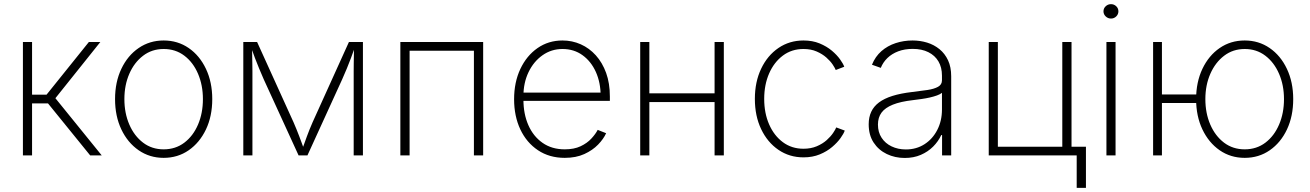

<svg xmlns="http://www.w3.org/2000/svg" viewBox="-20 -748 6303 924"><path d="M90.3 0V-545.9H134.3V-292.5H204.1L407.7 -545.9H462.9L246.6 -275.4L469.7 0H414.1L210.9 -250.5H134.3V0Z M767.6 11.7Q700.2 11.7 647.2 -24.9Q594.2 -61.5 564 -125.2Q533.7 -189 533.7 -271Q533.7 -353 564 -416.7Q594.2 -480.5 647.2 -516.8Q700.2 -553.2 767.6 -553.2Q835.4 -553.2 888.2 -516.8Q940.9 -480.5 971.2 -416.5Q1001.5 -352.5 1001.5 -271Q1001.5 -189 971.2 -125.2Q940.9 -61.5 888.2 -24.9Q835.4 11.7 767.6 11.7ZM767.6 -29.3Q824.7 -29.3 867.2 -61.5Q909.7 -93.8 933.1 -148.7Q956.5 -203.6 956.5 -271Q956.5 -337.9 933.1 -392.8Q909.7 -447.8 867.2 -480Q824.7 -512.2 767.6 -512.2Q710.9 -512.2 668.5 -479.7Q626 -447.3 602.3 -392.8Q578.6 -338.4 578.6 -271Q578.6 -203.6 602.3 -148.7Q626 -93.8 668.5 -61.5Q710.9 -29.3 767.6 -29.3Z M1150.9 0V-545.9H1217.3L1392.6 -159.7Q1400.4 -142.1 1407.2 -125Q1414.1 -107.9 1420.2 -92Q1426.3 -76.2 1431.9 -60.5Q1437.5 -44.9 1443.4 -28.8H1434.1Q1439.9 -44.4 1445.6 -60.1Q1451.2 -75.7 1457 -91.8Q1462.9 -107.9 1469.7 -124.8Q1476.6 -141.6 1484.4 -159.7L1659.2 -545.9H1726.6V0H1682.1V-365.2Q1682.1 -384.8 1682.1 -404.3Q1682.1 -423.8 1682.4 -443.4Q1682.6 -462.9 1683.1 -482.7Q1683.6 -502.4 1683.6 -522.5H1688.5Q1678.7 -494.6 1669.2 -469.2Q1659.7 -443.8 1649.4 -418.9Q1639.2 -394 1626.5 -365.7L1459.5 0H1417L1249.5 -365.7Q1237.3 -394 1226.8 -418.9Q1216.3 -443.8 1206.8 -469.2Q1197.3 -494.6 1187.5 -522.5H1192.9Q1193.4 -503.9 1193.6 -484.4Q1193.8 -464.8 1194.3 -445.1Q1194.8 -425.3 1194.8 -405Q1194.8 -384.8 1194.8 -365.2V0Z M2305.2 -545.9V0H2260.7V-503.9H1951.2V0H1906.7V-545.9Z M2697.8 11.7Q2624 11.7 2569.1 -24.9Q2514.2 -61.5 2484.1 -125.2Q2454.1 -189 2454.1 -270.5Q2454.1 -352.1 2484.1 -416Q2514.2 -480 2566.9 -516.6Q2619.6 -553.2 2687 -553.2Q2733.4 -553.2 2774.7 -534.9Q2815.9 -516.6 2847.4 -481.7Q2878.9 -446.8 2897 -397Q2915 -347.2 2915 -283.2V-262.7H2481.9V-302.2H2891.1L2870.6 -286.6Q2870.6 -350.1 2847.7 -401.4Q2824.7 -452.6 2783.4 -482.4Q2742.2 -512.2 2687 -512.2Q2633.3 -512.2 2590.6 -481.9Q2547.9 -451.7 2523.4 -400.4Q2499 -349.1 2499 -286.1V-268.1Q2499 -199.7 2522.7 -145.8Q2546.4 -91.8 2591.1 -60.5Q2635.7 -29.3 2697.8 -29.3Q2742.7 -29.3 2774.2 -44.2Q2805.7 -59.1 2825.9 -81.1Q2846.2 -103 2856.4 -123L2897 -106.9Q2884.8 -79.6 2858.4 -52.2Q2832 -24.9 2792 -6.6Q2752 11.7 2697.8 11.7Z M3433.1 -298.8V-256.8H3092.8V-298.8ZM3105 -545.9V0H3061V-545.9ZM3463.4 -545.9V0H3418.9V-545.9Z M3846.7 9.3Q3779.3 9.3 3726.3 -26.9Q3673.3 -63 3643.1 -126.5Q3612.8 -189.9 3612.8 -272Q3612.8 -354 3643.1 -417.5Q3673.3 -481 3726.3 -517.1Q3779.3 -553.2 3846.7 -553.2Q3890.1 -553.2 3924.3 -539.1Q3958.5 -524.9 3983.2 -504.2Q4007.8 -483.4 4022.9 -462.2Q4038.1 -440.9 4043 -426.8L4002 -411.1Q3998.5 -420.4 3987.3 -437.3Q3976.1 -454.1 3956.8 -471.2Q3937.5 -488.3 3910.2 -500.2Q3882.8 -512.2 3846.7 -512.2Q3790 -512.2 3747.6 -480.5Q3705.1 -448.7 3681.4 -394.5Q3657.7 -340.3 3657.7 -272Q3657.7 -203.6 3681.4 -149.4Q3705.1 -95.2 3747.6 -63.7Q3790 -32.2 3846.7 -32.2Q3882.8 -32.2 3910.9 -44.2Q3939 -56.2 3958.5 -73.7Q3978 -91.3 3989.5 -108.4Q4001 -125.5 4004.4 -134.8L4045.4 -119.6Q4040.5 -105 4025.1 -83.5Q4009.8 -62 3984.9 -40.8Q3960 -19.5 3925.3 -5.1Q3890.6 9.3 3846.7 9.3Z M4334 12.2Q4287.1 12.2 4247.6 -6.8Q4208 -25.9 4184.3 -62Q4160.6 -98.1 4160.6 -149.9Q4160.6 -184.1 4172.9 -210.2Q4185.1 -236.3 4210.2 -255.1Q4235.4 -273.9 4274.9 -286.4Q4314.5 -298.8 4369.1 -305.2Q4410.6 -310.1 4443.1 -314.9Q4475.6 -319.8 4494.4 -330.3Q4513.2 -340.8 4513.2 -361.3V-383.8Q4513.2 -423.8 4496.3 -452.4Q4479.5 -481 4448 -496.8Q4416.5 -512.7 4372.6 -512.7Q4333.5 -512.7 4302.7 -501Q4272 -489.3 4250.7 -468.8Q4229.5 -448.2 4218.8 -421.4L4176.3 -436.5Q4192.4 -476.1 4221.9 -502Q4251.5 -527.8 4290.3 -540.5Q4329.1 -553.2 4371.6 -553.2Q4408.2 -553.2 4441.7 -543Q4475.1 -532.7 4501.2 -511.5Q4527.3 -490.2 4542.5 -457.8Q4557.6 -425.3 4557.6 -380.9V0H4513.7V-98.1H4509.8Q4495.6 -67.4 4470.7 -42.5Q4445.8 -17.6 4411.4 -2.7Q4377 12.2 4334 12.2ZM4339.4 -28.8Q4390.1 -28.8 4429.2 -54Q4468.3 -79.1 4490.7 -122.8Q4513.2 -166.5 4513.2 -221.2V-301.3Q4504.9 -294.4 4489.5 -288.8Q4474.1 -283.2 4454.8 -278.8Q4435.5 -274.4 4414.6 -271.5Q4393.6 -268.6 4373.5 -266.1Q4314 -259.3 4276.9 -244.4Q4239.7 -229.5 4222.4 -206.1Q4205.1 -182.6 4205.1 -148.4Q4205.1 -111.8 4222.7 -85Q4240.2 -58.1 4270.8 -43.5Q4301.3 -28.8 4339.4 -28.8Z M4738.3 0V-545.9H4782.2V-42H5092.3V-545.9H5136.7V0ZM5161.6 156.2V0H5114.3V-42H5206.1V156.2Z M5304.7 0V-545.9H5348.6V0ZM5326.7 -658.7Q5312 -658.7 5301.3 -668.9Q5290.5 -679.2 5290.5 -693.4Q5290.5 -708 5301.3 -718Q5312 -728 5326.7 -728Q5341.3 -728 5351.8 -718Q5362.3 -708 5362.3 -693.4Q5362.3 -679.2 5351.8 -668.9Q5341.3 -658.7 5326.7 -658.7Z M5529.3 0V-545.9H5571.8V0ZM5560.1 -252.4V-293.5H5759.8V-252.4ZM5970.2 11.7Q5902.3 11.7 5849.6 -24.9Q5796.9 -61.5 5766.6 -125.2Q5736.3 -189 5736.3 -271Q5736.3 -353 5766.6 -416.7Q5796.9 -480.5 5849.6 -516.8Q5902.3 -553.2 5970.2 -553.2Q6037.6 -553.2 6090.3 -516.8Q6143.1 -480.5 6173.3 -416.5Q6203.6 -352.5 6203.6 -271Q6203.6 -189 6173.6 -125.2Q6143.6 -61.5 6090.8 -24.9Q6038.1 11.7 5970.2 11.7ZM5970.2 -29.3Q6027.3 -29.3 6069.8 -61.5Q6112.3 -93.8 6135.7 -148.7Q6159.2 -203.6 6159.2 -271Q6159.2 -337.9 6135.5 -392.8Q6111.8 -447.8 6069.3 -480Q6026.9 -512.2 5970.2 -512.2Q5913.6 -512.2 5871.1 -479.7Q5828.6 -447.3 5804.7 -392.8Q5780.8 -338.4 5780.8 -271Q5780.8 -203.6 5804.4 -148.7Q5828.1 -93.8 5870.6 -61.5Q5913.1 -29.3 5970.2 -29.3Z"/></svg>

Font: Inter ExtraLight
Style: Regular
Weight: 250
Designer: Rasmus Andersson
Foundry: rsms
Version: Version 4.001;git-66647c0bb